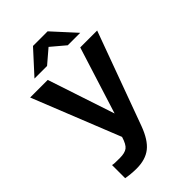

<svg xmlns="http://www.w3.org/2000/svg" viewBox="-250 -758 1003 1003"><g transform="rotate(-45 251.5 -256.0)"><path d="M111 61Q148 61 166 47.5Q184 34 197 -9L3 -494H133L256 -123L373 -494H498L309 22Q281 98 240.5 130Q200 162 134 162Q114 162 93 160Q72 158 56 155V58Q64 60 75 60.5Q86 61 111 61ZM427 -548H335L258 -613L182 -548H89L204 -674H312Z"/></g></svg>

Font: Blinker SemiBold
Style: Regular
Weight: 600
Designer: Juergen Huber
Foundry: supertype
Version: Version 1.015;PS 1.15;hotconv 1.0.88;makeotf.lib2.5.647800